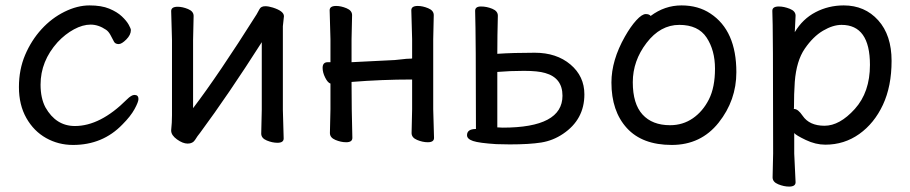

<svg xmlns="http://www.w3.org/2000/svg" viewBox="-20 -512 3365 710"><path d="M250 24Q196 24 150.5 -1.5Q105 -27 77.5 -75.5Q50 -124 50 -190Q50 -255 73 -309Q96 -363 133.5 -404Q171 -445 218.5 -468.5Q266 -492 311 -492Q355 -492 384 -480Q413 -468 430.5 -451.5Q448 -435 456 -420.5Q464 -406 464 -401Q464 -383 447 -366Q430 -349 419 -349Q407 -349 402 -357Q395 -371 388 -383.5Q381 -396 372 -402Q344 -421 315 -421Q286 -421 253.5 -403.5Q221 -386 193 -356Q130 -286 130 -199Q130 -149 148 -115Q187 -46 257 -46Q351 -46 449 -144Q466 -161 477 -161Q492 -161 492 -146Q492 -135 477.5 -108.5Q463 -82 433 -52Q360 24 250 24Z M674 19Q656 19 634.5 3.5Q613 -12 613 -29V-31Q616 -58 616 -86V-364L613 -471Q613 -487 637 -487Q655 -487 675.5 -478.5Q696 -470 696 -453L694 -364V-112Q787 -234 929 -459Q934 -467 939.5 -478Q945 -489 961 -489Q973 -489 989 -484Q1030 -471 1030 -452L1026 -415V-106L1029 0Q1029 16 1006 16Q987 16 966.5 7.5Q946 -1 946 -18L948 -106V-356Q825 -163 720 -21Q710 -9 701.5 5Q693 19 674 19Z M1562 14Q1543 14 1522.5 5.5Q1502 -3 1502 -20L1504 -108V-218Q1391 -218 1280 -209Q1280 -109 1283 -2Q1283 14 1260 14Q1241 14 1220.5 5.5Q1200 -3 1200 -20L1202 -108V-203Q1192 -206 1182.5 -225Q1173 -244 1173 -261Q1173 -282 1192 -282H1202V-367L1199 -474Q1199 -490 1223 -490Q1241 -490 1261.5 -481.5Q1282 -473 1282 -456L1280 -367V-282L1440 -290Q1454 -291 1469 -293Q1484 -295 1494 -295Q1504 -295 1504 -296V-367L1501 -474Q1501 -490 1525 -490Q1543 -490 1563.5 -481.5Q1584 -473 1584 -456L1582 -367V-108L1585 -2Q1585 14 1562 14Z M1839 -40Q2060 -40 2060 -158Q2060 -224 1996 -242Q1969 -250 1917.5 -250Q1866 -250 1819 -246V-41ZM1865 22 1815 21Q1752 17 1729.5 9.5Q1707 2 1707 -12Q1707 -35 1740 -35Q1740 -375 1737 -472Q1737 -488 1758.5 -488Q1780 -488 1800.5 -479.5Q1821 -471 1821 -454Q1819 -380 1819 -313Q1877 -317 1957.5 -317Q2038 -317 2089.5 -273.5Q2141 -230 2141 -163Q2141 -70 2062 -17Q2025 8 1981.5 15Q1938 22 1865 22Z M2458 -49Q2505 -49 2542 -74.5Q2579 -100 2601.5 -144.5Q2624 -189 2624 -258Q2624 -326 2593 -373Q2562 -420 2492 -420Q2422 -420 2371 -353.5Q2320 -287 2320 -208Q2320 -128 2356 -88.5Q2392 -49 2458 -49ZM2464 24Q2355 24 2298 -38.5Q2241 -101 2241 -207Q2241 -289 2291 -377Q2312 -414 2333 -437Q2354 -460 2368 -460Q2381 -460 2386 -453Q2438 -492 2500 -492Q2562 -492 2607 -462Q2703 -399 2703 -245Q2703 -141 2637.5 -58.5Q2572 24 2464 24Z M3029 -47Q3085 -47 3141 -109Q3197 -171 3197 -272Q3197 -420 3092 -420Q3060 -420 3023.5 -398.5Q2987 -377 2956 -332Q2925 -287 2919 -209Q2916 -167 2916 -111L2915 -110Q2915 -109 2917 -109Q2931 -109 2948 -84Q2973 -47 3029 -47ZM2898 178Q2879 178 2858 169.5Q2837 161 2837 144L2839 55Q2839 -421 2836 -472Q2836 -488 2860 -488Q2879 -488 2900.5 -479.5Q2922 -471 2922 -454L2919 -393Q2948 -442 2996 -467Q3044 -492 3100 -492Q3178 -492 3227.5 -437Q3277 -382 3277 -287Q3277 -193 3245 -124.5Q3213 -56 3157.5 -16.5Q3102 23 3032 23Q2996 23 2959.5 5.5Q2923 -12 2917 -20V56L2922 162Q2922 178 2898 178Z"/></svg>

Font: ToneOZ-Pinyin-WenKai-Medium
Style: Medium
Weight: 700
Designer: Fontworks Inc.
Foundry: ToneOZ
Version: Version 0.240331